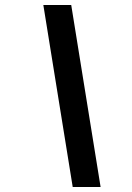

<svg xmlns="http://www.w3.org/2000/svg" viewBox="-20 -751 529 771"><path d="M384 0H272L154 -731H266Z"/></svg>

Font: Wix Madefor Text SemiBold
Style: Italic
Weight: 600
Italic angle: -12°
Designer: Dalton Maag Ltd
Foundry: Dalton Maag Ltd
Version: Version 3.100